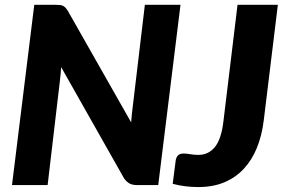

<svg xmlns="http://www.w3.org/2000/svg" viewBox="-20 -748 1152 776"><path d="M709.5 -728.5 619.5 0H534.5Q515.5 0 503.8 -6.2Q492 -12.5 481.5 -27L227 -477Q225.5 -448 222.5 -425L172.5 0H28.5L118.5 -728.5H204.5Q215 -728.5 222.2 -727.8Q229.5 -727 235 -724.2Q240.5 -721.5 245 -716.5Q249.5 -711.5 254.5 -703.5L510 -253.5Q511.5 -271 513 -287Q514.5 -303 516.5 -317L565.5 -728.5ZM1046 -261.5Q1038.5 -200.5 1018.5 -151Q998.5 -101.5 965.5 -66Q932.5 -30.5 886.8 -11.2Q841 8 782 8Q755.5 8 730.2 5Q705 2 678 -5L690 -98.5Q691.5 -111 698.8 -119.2Q706 -127.5 722 -127.5Q734 -127.5 749 -124.8Q764 -122 782 -122Q822.5 -122 848.5 -153.8Q874.5 -185.5 883 -257.5L940 -728.5H1103Z"/></svg>

Font: Lato ExtraBold
Style: Italic
Weight: 800
Italic angle: -7°
Designer: Lukasz Dziedzic with Adam Twardoch and Botio Nikoltchev
Foundry: tyPoland Lukasz Dziedzic
Version: Version 2.015; 2015-08-06; http://www.latofonts.com/